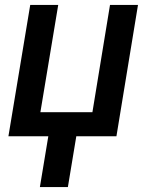

<svg xmlns="http://www.w3.org/2000/svg" viewBox="-20 -550 616 775"><path d="M141 205H254L288 0H450L537 -530H424L353 -97H143L215 -530H102L14 0H175Z"/></svg>

Font: Iosevka Sparkle SmBdObl
Style: Regular
Weight: 600
Italic angle: -9°
Designer: Belleve Invis
Foundry: Belleve Invis
Version: Version 4.5.0; ttfautohint (v1.8.3)